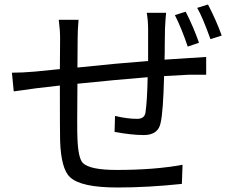

<svg xmlns="http://www.w3.org/2000/svg" viewBox="-20 -808 1040 853"><path d="M814 -601Q788 -679 757 -741L805 -756Q841 -685 864 -618ZM718 -751Q716 -738 713 -680L712 -611Q712 -565 711 -543L896 -555V-476H819Q772 -474 709 -470Q705 -313 694 -264Q684 -208 619 -208Q565 -208 489 -222L491 -293Q545 -280 589 -280Q621 -280 626 -306Q634 -359 636 -465Q499 -454 324 -436Q322 -233 324 -195Q327 -106 348 -84Q379 -53 498 -53Q668 -53 791 -76L788 9Q637 25 502 25Q339 25 291 -21Q251 -58 247 -184Q246 -226 246 -428L142 -416L41 -402L33 -485Q78 -485 136 -490L246 -501L247 -637Q247 -675 241 -720H329Q325 -676 325 -640Q325 -560 324 -508Q505 -527 638 -537V-677Q638 -717 632 -751ZM904 -788Q941 -717 965 -650L915 -634Q880 -732 856 -773Z"/></svg>

Font: 思源黑体R
Style: Regular
Weight: 400
Designer: Ryoko NISHIZUKA  (kana & ideographs); Paul D. Hunt (Latin, Greek & Cyrillic); Wenlong ZHANG  (bopomofo); Sandoll Communi
Foundry: Adobe Systems Incorporated
Version: Version 1.00 June 24, 2014, initial release